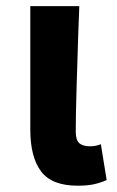

<svg xmlns="http://www.w3.org/2000/svg" viewBox="-20 -582 375 616"><path d="M77.2 -166.2V-562.4H234.4L230.8 -465.4Q228.2 -382 225.6 -297.1Q223 -212.2 223 -160Q223 -133.4 234.1 -123Q245.2 -112.6 269.2 -112.6Q287.8 -112.6 303.6 -119.4L322.2 -4.4Q302.4 4.6 281.1 9.2Q259.8 13.8 229.2 13.8Q146.2 13.8 111.7 -32.2Q77.2 -78.2 77.2 -166.2Z"/></svg>

Font: 寒蝉端黑体 Light
Style: Regular
Weight: 300
Designer: ChillDuanSans {Warren2060}; 
Source Han Sans {Ryoko NISHIZUKA 西塚涼子 (kana, bopomofo & ideographs); Paul D. Hunt (Latin, G
Foundry: ChillType&Adobe
Version: Version 1.300;Glyphs 3.3 (3306)